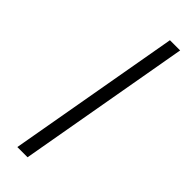

<svg xmlns="http://www.w3.org/2000/svg" viewBox="-234 -702 718 718"><g transform="rotate(45 125.0 -343.0)"><path d="M52 0H106L227 -686H173Z"/></g></svg>

Font: Archivo Thin
Style: Italic
Weight: 100
Italic angle: -10°
Designer: Hector Gatti
Foundry: Omnibus-Type
Version: Version 2.001